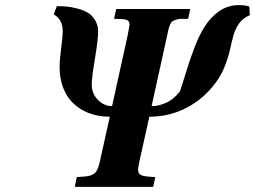

<svg xmlns="http://www.w3.org/2000/svg" viewBox="-20 -727 992 747"><path d="M720.2 -691.9 711.9 -653.8Q693.4 -653.8 683.1 -653.6Q672.9 -653.3 663.6 -649.9Q654.3 -646.5 650.4 -644Q646.5 -641.6 642.1 -631.6Q637.7 -621.6 635.7 -613.8Q633.8 -606 629.9 -586.9L569.8 -314Q597.2 -314 627 -327.4Q656.7 -340.8 680.2 -372.1Q686.5 -389.6 703.1 -443.8Q719.7 -498 737.1 -543.5Q754.4 -588.9 775.9 -623Q800.3 -661.6 834 -684.3Q867.7 -707 908.2 -707Q935.1 -707 949.2 -702.1Q949.7 -702.6 950.4 -694.1Q951.2 -685.5 951.7 -676.8L952.1 -668Q926.3 -657.2 911.1 -637Q896 -616.7 888.4 -589.6Q880.9 -562.5 874.8 -533.9Q868.7 -505.4 854.7 -469.7Q840.8 -434.1 818.8 -404.8Q772.5 -342.3 705.8 -307.6Q639.2 -272.9 561 -272.9L522 -97.2Q517.1 -75.2 517.1 -66.9Q517.1 -50.3 530.8 -44.9Q544.4 -39.6 584 -38.1L576.2 0H271L278.8 -38.1Q315.4 -39.6 330.8 -43.9Q346.2 -48.3 354 -59.3Q361.8 -70.3 368.2 -97.2L407.2 -272.9Q344.2 -273.4 299.3 -299.6Q254.4 -325.7 233.2 -368.7Q211.9 -411.6 211.9 -467.8Q211.9 -494.1 218 -540.3Q224.1 -586.4 224.1 -604Q224.1 -652.3 189 -670.9L201.2 -703.1Q221.2 -703.1 239.7 -701.4Q258.3 -699.7 281.7 -693.6Q305.2 -687.5 321.8 -677.5Q338.4 -667.5 350.1 -648.4Q361.8 -629.4 361.8 -604Q361.8 -573.2 349.4 -498.8Q336.9 -424.3 336.9 -397.9Q336.9 -362.3 361.3 -338.1Q385.7 -314 416 -314L476.1 -586.9Q483.9 -627 483.9 -630.9Q483.9 -646 472.2 -649.9Q460.4 -653.8 423.8 -653.8L432.1 -691.9Z"/></svg>

Font: Linguistics Pro
Style: Bold Italic
Weight: 700
Italic angle: -12°
Designer: Stefan Peev, Context Ltd
Foundry: Stefan Peev, Context Ltd
Version: Version 001.000